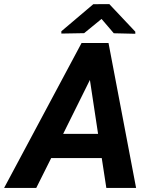

<svg xmlns="http://www.w3.org/2000/svg" viewBox="-71 -922 748 942"><path d="M465.3 -901.9 386.7 -901.4 230 -768.6V-757.3L341.8 -759.3L427.2 -829.1L487.3 -758.8L592.8 -756.3V-766.6ZM450.7 0H596.7L461.4 -710.9H329.1L-50.8 0H106.9L180.2 -146.5H428.2ZM370.1 -529.8 410.2 -265.1H238.8Z"/></svg>

Font: Roboto
Style: Bold Italic
Weight: 700
Italic angle: -12°
Designer: Google
Version: Version 2.137; 2017